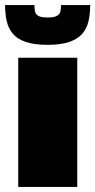

<svg xmlns="http://www.w3.org/2000/svg" viewBox="-25 -738 376 758"><path d="M47 0V-510H280V0ZM163 -561Q110 -561 76.5 -572.5Q43 -584 25.5 -605Q8 -626 1.5 -655Q-5 -684 -5 -718H111Q111 -705 113 -693.5Q115 -682 126 -675.5Q137 -669 162 -669Q189 -669 200 -675.5Q211 -682 213.5 -693Q216 -704 216 -718H331Q331 -684 324.5 -655Q318 -626 300 -605Q282 -584 248.5 -572.5Q215 -561 163 -561Z"/></svg>

Font: Saira SemiExpanded Black
Style: Regular
Weight: 900
Width: 6
Designer: Hector Gatti with collaboration of the Omnibus-Type team
Foundry: Omnibus-Type
Version: Version 1.101